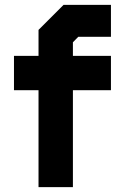

<svg xmlns="http://www.w3.org/2000/svg" viewBox="-20 -770 532 790"><path d="M138.5 0V-399H37.5V-540H138.5V-647L241.5 -750H436.5V-618.5H302L280 -596V-540H436.5V-399H280V0ZM209.5 -71H209V-470H371.5H209V-619L274 -684H371.5V-683.5H274L209.5 -619V-470H101.5H209.5Z"/></svg>

Font: Tourney Black
Style: Regular
Weight: 900
Version: Version 1.015